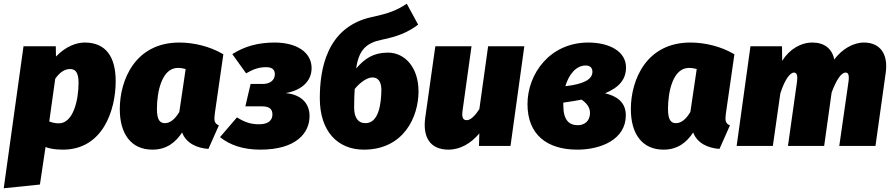

<svg xmlns="http://www.w3.org/2000/svg" viewBox="-48 -782 4785 1029"><path d="M-28 227 166 207 196 6C211 12 239 20 289 20C503 20 572 -191 572 -347C572 -478 519 -554 406 -554C362 -554 305 -534 252 -479L251 -534H78ZM267 -121C246 -121 229 -126 216 -131L248 -360C273 -396 300 -412 327 -412C352 -412 373 -400 373 -338C373 -249 346 -121 267 -121Z M913 -554C677 -554 594 -354 594 -197C594 -64 655 20 769 20C845 20 893 -19 928 -72C949 -15 1007 12 1069 16L1125 -110C1099 -121 1099 -138 1103 -172L1149 -491C1075 -535 988 -554 913 -554ZM905 -418C921 -418 932 -416 947 -412L913 -182C889 -141 862 -122 836 -122C814 -122 793 -132 793 -198C793 -292 820 -418 905 -418Z M1424 -554C1336 -554 1263 -534 1197 -492L1271 -389C1308 -410 1337 -422 1378 -422C1408 -422 1425 -411 1425 -384C1425 -352 1399 -332 1360 -332H1295L1267 -212H1357C1403 -212 1412 -191 1412 -168C1412 -136 1388 -116 1341 -116C1299 -116 1266 -125 1222 -153L1131 -47C1184 -5 1254 20 1347 20C1539 20 1611 -69 1611 -160C1611 -226 1569 -275 1483 -283C1573 -299 1622 -350 1622 -417C1622 -503 1540 -554 1424 -554Z M2031 -500C1954 -500 1906 -468 1861 -415C1875 -520 1921 -553 1998 -569C2085 -587 2137 -608 2193 -650L2132 -762C2078 -727 2043 -712 1942 -690C1699 -636 1666 -404 1666 -255C1666 -79 1761 20 1902 20C2116 20 2195 -156 2195 -292C2195 -422 2121 -500 2031 -500ZM1911 -122C1870 -122 1850 -153 1850 -205C1850 -244 1851 -277 1853 -305C1882 -341 1920 -367 1948 -367C1976 -367 1996 -347 1996 -300C1995 -229 1983 -122 1911 -122Z M2356 20C2420 20 2477 -15 2521 -67L2519 0H2688L2762 -534H2568L2521 -197C2499 -163 2474 -138 2454 -138C2437 -138 2425 -147 2431 -189L2479 -534H2285L2231 -151C2217 -49 2255 20 2356 20Z M3105 -554C2898 -554 2779 -385 2779 -224C2779 -61 2883 20 3046 20C3175 20 3306 -36 3306 -164C3306 -237 3254 -268 3195 -282C3273 -315 3307 -358 3307 -421C3307 -507 3217 -554 3105 -554ZM3091 -431C3117 -431 3127 -416 3127 -397C3127 -357 3081 -331 2982 -320C3000 -382 3039 -431 3091 -431ZM3069 -248C3096 -229 3114 -207 3114 -177C3114 -130 3081 -111 3049 -111C3003 -111 2971 -137 2971 -217V-232C3007 -237 3039 -242 3069 -248Z M3652 -554C3416 -554 3333 -354 3333 -197C3333 -64 3394 20 3508 20C3584 20 3632 -19 3667 -72C3688 -15 3746 12 3808 16L3864 -110C3838 -121 3838 -138 3842 -172L3888 -491C3814 -535 3727 -554 3652 -554ZM3644 -418C3660 -418 3671 -416 3686 -412L3652 -182C3628 -141 3601 -122 3575 -122C3553 -122 3532 -132 3532 -198C3532 -292 3559 -418 3644 -418Z M4582 -554C4524 -554 4464 -518 4423 -463C4412 -521 4370 -554 4306 -554C4243 -554 4183 -518 4144 -456L4143 -534H3974L3900 0H4094L4134 -281C4157 -354 4186 -393 4207 -393C4220 -393 4229 -383 4223 -341L4175 0H4369L4409 -286C4435 -356 4461 -393 4484 -393C4497 -393 4505 -383 4499 -341L4450 0H4644L4699 -393C4713 -495 4667 -554 4582 -554Z"/></svg>

Font: Fira Sans Heavy
Style: Italic
Weight: 900
Italic angle: -8°
Designer: bBox Type GmbH & Carrois Corporate GbR & Edenspiekermann AG
Foundry: bBox Type GmbH & Carrois Corporate GbR & Edenspiekermann AG
Version: Version 4.301;PS 004.301;hotconv 1.0.88;makeotf.lib2.5.64775